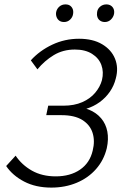

<svg xmlns="http://www.w3.org/2000/svg" viewBox="-20 -843 557 872"><path d="M213 9Q142 9 89.5 -18.5Q37 -46 8 -89L51 -136Q79 -94 125 -68Q171 -42 233 -42Q299 -42 343.5 -72.5Q388 -103 401 -159Q412 -203 400.5 -239.5Q389 -276 354 -298Q319 -320 259 -320H190L199 -363H268Q317 -363 353.5 -379Q390 -395 412.5 -422Q435 -449 443 -479Q452 -516 440.5 -547.5Q429 -579 398 -598.5Q367 -618 320 -618Q266 -618 224 -592.5Q182 -567 150 -528L120 -569Q160 -613 217 -640Q274 -667 339 -667Q402 -667 444 -642Q486 -617 502.5 -576Q519 -535 506 -487Q498 -454 479 -426.5Q460 -399 432.5 -379Q405 -359 370.5 -348.5Q336 -338 298 -338L303 -359Q350 -359 384 -345Q418 -331 439.5 -305.5Q461 -280 467.5 -245.5Q474 -211 465 -170Q452 -116 416.5 -75.5Q381 -35 328.5 -13Q276 9 213 9ZM271 -743Q258 -743 249.5 -749Q241 -755 237 -765.5Q233 -776 235 -788Q238 -803 249.5 -813Q261 -823 277 -823Q290 -823 298 -817.5Q306 -812 310 -802.5Q314 -793 312 -780Q310 -765 298.5 -754Q287 -743 271 -743ZM456 -743Q444 -743 435 -749Q426 -755 422.5 -765.5Q419 -776 421 -788Q423 -803 435 -813Q447 -823 463 -823Q475 -823 483.5 -817.5Q492 -812 496 -802.5Q500 -793 498 -780Q495 -765 483.5 -754Q472 -743 456 -743Z"/></svg>

Font: Ysabeau Infant Light
Style: Italic
Weight: 300
Italic angle: -12°
Designer: Christian Thalmann (Catharsis Fonts)
Version: Version 2.001;gftools[0.9.30]; featfreeze: ss01,ss02,lnum